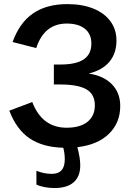

<svg xmlns="http://www.w3.org/2000/svg" viewBox="-20 -718 659 945"><path d="M571.8 -196.3Q571.8 -113.3 515.9 -59.1Q460 -4.9 360.8 6.3Q375 59.6 375 95.7Q375 150.4 342.8 179Q310.5 207.5 248 207.5Q224.1 207.5 200.2 203.1Q176.3 198.7 159.2 190.4V122.6Q196.3 137.7 235.4 137.7Q298.8 137.7 298.8 66.4Q298.8 37.6 291.5 9.3Q189 6.3 125 -37.4Q61 -81.1 25.9 -173.3L138.7 -215.8Q187.5 -89.4 307.6 -89.4Q374.5 -89.4 410.6 -118.4Q446.8 -147.5 446.8 -199.7Q446.8 -254.4 405.3 -278.3Q363.8 -302.2 275.9 -302.2H245.1V-400.4H275.9Q354.5 -400.4 392.1 -425.8Q429.7 -451.2 429.7 -503.4Q429.7 -550.8 397.7 -576.4Q365.7 -602.1 308.6 -602.1Q253.9 -602.1 216.3 -572.5Q178.7 -543 158.2 -481.4L42 -511.2Q76.2 -606.4 142.8 -652.1Q209.5 -697.8 311.5 -697.8Q384.8 -697.8 439.2 -675.8Q493.7 -653.8 523.4 -613.5Q553.2 -573.2 553.2 -518.6Q553.2 -455.6 518.6 -414.1Q483.9 -372.6 416.5 -356Q489.7 -345.2 530.8 -303.2Q571.8 -261.2 571.8 -196.3Z"/></svg>

Font: Arimo SemiBold
Style: Regular
Weight: 600
Designer: Steve Matteson
Foundry: Monotype Imaging Inc.
Version: Version 1.33